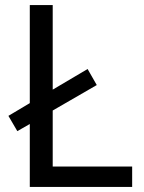

<svg xmlns="http://www.w3.org/2000/svg" viewBox="-20 -734 564 754"><path d="M97 0H499V-80H187V-300L360 -400L324 -463L187 -382V-714H97V-329L13 -279L48 -219L97 -247Z"/></svg>

Font: Noto Sans EgyptHiero
Style: Regular
Weight: 400
Designer: Monotype Design Team
Foundry: Monotype Imaging Inc.
Version: Version 2.002